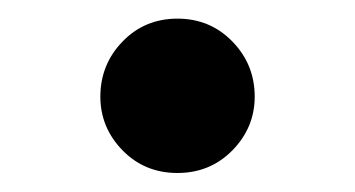

<svg xmlns="http://www.w3.org/2000/svg" viewBox="-20 -467 375 203"><path d="M167.6 -284.1Q132.9 -284.1 109.5 -308.1Q86.1 -332.2 86.1 -364.8Q86.1 -398.8 109.5 -423Q132.9 -447.3 167.6 -447.3Q202.2 -447.3 225.8 -423Q249.3 -398.8 249.3 -364.8Q249.3 -332.2 225.8 -308.1Q202.2 -284.1 167.6 -284.1Z"/></svg>

Font: Noto Serif KR ExtraLight
Style: Regular
Weight: 200
Designer: Ryoko NISHIZUKA 西塚涼子 (kana & ideographs); Frank Grießhammer (Latin, Greek & Cyrillic); Wenlong ZHANG 张文龙 (bopomofo); San
Foundry: Adobe
Version: Version 2.002-H1;hotconv 1.1.0;makeotfexe 2.6.0